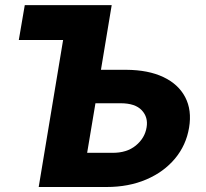

<svg xmlns="http://www.w3.org/2000/svg" viewBox="-20 -748 824 768"><path d="M383.8 -468.8H484.9Q573.2 -468.3 633.5 -439.7Q693.8 -411.1 720.9 -359.1Q748 -307.1 736.3 -237.3Q724.6 -167 679.9 -113.5Q635.3 -60.1 564.9 -30Q494.6 0 406.2 0H134.8L232.4 -587.9H55.2L79.1 -727.5H426.8ZM361.8 -335 328.6 -136.7H429.2Q487.3 -136.2 523.4 -166Q559.6 -195.8 566.4 -238.8Q573.2 -279.3 546.9 -307.1Q520.5 -335 462.4 -335Z"/></svg>

Font: Inter Display ExtraBold
Style: Italic
Weight: 800
Italic angle: -9.39999°
Designer: Rasmus Andersson
Foundry: rsms
Version: Version 4.000;git-a52131595